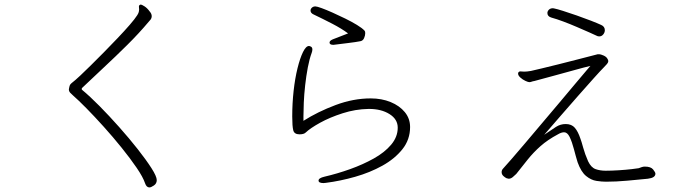

<svg xmlns="http://www.w3.org/2000/svg" viewBox="-20 -770 3040 839"><path d="M281 -380V-379Q281 -371 287 -364.5Q293 -358 299 -353Q322 -333 357.5 -297Q393 -261 433.5 -216Q474 -171 511.5 -124.5Q549 -78 577 -37Q605 4 614 31Q620 49 633 49Q640 49 652.5 40.5Q665 32 665 17Q665 1 642 -35Q619 -71 582 -118Q545 -165 501 -214.5Q457 -264 414.5 -307Q372 -350 338 -378Q337 -379 337 -381Q337 -384 339 -386Q383 -428 434 -475.5Q485 -523 536 -573.5Q587 -624 629 -674Q634 -679 638.5 -685Q643 -691 643 -699Q643 -710 634 -720Q624 -734 612 -742Q600 -750 594 -750Q593 -750 590 -748Q587 -746 587 -741Q587 -738 587.5 -735Q588 -732 588 -728Q588 -724 586.5 -718Q585 -712 580 -704Q570 -688 547 -661.5Q524 -635 494.5 -604Q465 -573 434 -541.5Q403 -510 376 -483.5Q349 -457 331 -440Q313 -423 310 -421Q298 -411 292.5 -406.5Q287 -402 285 -397Q283 -392 281 -380Z M1501 -624 1434 -598Q1420 -592 1420 -584Q1420 -574 1437 -574Q1439 -574 1441 -574.5Q1443 -575 1445 -575Q1468 -578 1501.5 -582Q1535 -586 1555 -590Q1566 -592 1571 -603.5Q1576 -615 1576 -625Q1576 -633 1573 -636Q1563 -647 1540 -661Q1517 -675 1488.5 -689Q1460 -703 1433 -715Q1406 -727 1385.5 -734.5Q1365 -742 1358 -742Q1349 -742 1343 -736.5Q1337 -731 1337 -724Q1337 -713 1350 -707Q1390 -688 1431.5 -666.5Q1473 -645 1501 -624ZM1590 -294H1593Q1646 -294 1682 -271.5Q1718 -249 1718 -212Q1718 -172 1689.5 -138Q1661 -104 1613.5 -77.5Q1566 -51 1510 -31Q1454 -11 1398 2Q1372 8 1372 19Q1372 30 1394 30Q1396 30 1398.5 29.5Q1401 29 1404 29Q1467 21 1532 2.5Q1597 -16 1651 -46Q1705 -76 1738.5 -118Q1772 -160 1772 -215Q1772 -252 1749 -280Q1726 -308 1687 -324Q1648 -340 1600 -340Q1524 -340 1446.5 -311Q1369 -282 1306 -242V-262Q1306 -286 1307.5 -321.5Q1309 -357 1313.5 -397.5Q1318 -438 1325 -475Q1332 -512 1342 -539Q1345 -547 1345 -554Q1345 -564 1337 -567Q1333 -569 1330 -569Q1317 -569 1304 -542.5Q1291 -516 1280 -471.5Q1269 -427 1263 -372.5Q1257 -318 1257 -261Q1257 -218 1261.5 -200.5Q1266 -183 1289 -183Q1308 -183 1316 -191Q1336 -210 1378.5 -233.5Q1421 -257 1477 -275Q1533 -293 1590 -294Z M2599 -611Q2609 -611 2616 -619.5Q2623 -628 2623 -638Q2623 -654 2607 -661Q2592 -668 2562.5 -679.5Q2533 -691 2500 -702.5Q2467 -714 2440 -722.5Q2413 -731 2402 -733Q2401 -733 2399.5 -733.5Q2398 -734 2396 -734Q2385 -734 2378.5 -727.5Q2372 -721 2372 -713Q2372 -698 2390 -693Q2412 -687 2441.5 -676Q2471 -665 2501 -652Q2531 -639 2555 -628.5Q2579 -618 2589 -613Q2592 -611 2599 -611ZM2596 -533H2592Q2589 -532 2563 -525.5Q2537 -519 2499 -509Q2461 -499 2420.5 -489Q2380 -479 2347 -471Q2314 -463 2300 -460Q2282 -457 2272 -457Q2266 -457 2261.5 -457.5Q2257 -458 2254 -458Q2248 -458 2245 -453Q2244 -452 2244 -448Q2244 -440 2254 -431Q2264 -422 2276 -416.5Q2288 -411 2293 -411Q2298 -411 2303 -413Q2308 -415 2315 -416Q2359 -428 2405.5 -440.5Q2452 -453 2493 -464.5Q2534 -476 2560 -482Q2560 -482 2541.5 -460.5Q2523 -439 2492.5 -402.5Q2462 -366 2424.5 -321.5Q2387 -277 2348 -231Q2309 -185 2274.5 -144Q2240 -103 2214.5 -74Q2189 -45 2179 -34Q2172 -27 2172 -18Q2172 -8 2179.5 -1Q2187 6 2194 9Q2200 11 2203 11Q2212 11 2220.5 4Q2229 -3 2236 -10Q2262 -43 2286.5 -73.5Q2311 -104 2342 -131.5Q2373 -159 2418 -183Q2433 -192 2445 -192Q2459 -192 2469 -172Q2480 -149 2488 -118Q2496 -87 2504 -61Q2519 -19 2541 -1Q2563 17 2586.5 20.5Q2610 24 2628 24Q2672 24 2721.5 19.5Q2771 15 2811 11Q2844 7 2844 -11Q2844 -17 2834 -29.5Q2824 -42 2798 -42Q2791 -42 2785 -40Q2779 -38 2771 -35Q2766 -34 2741 -31Q2716 -28 2684 -26Q2652 -24 2627 -24Q2602 -24 2582.5 -31Q2563 -38 2550 -65Q2536 -97 2528.5 -124.5Q2521 -152 2516 -165Q2506 -195 2492 -211.5Q2478 -228 2452 -228Q2429 -228 2409.5 -215.5Q2390 -203 2358 -181Q2391 -219 2430 -264Q2469 -309 2506.5 -351.5Q2544 -394 2574 -427.5Q2604 -461 2619 -476Q2627 -484 2632.5 -490.5Q2638 -497 2638 -503Q2638 -508 2635 -512Q2631 -521 2618.5 -527Q2606 -533 2596 -533Z"/></svg>

Font: Klee One
Style: Regular
Weight: 400
Designer: Fontworks Inc.
Foundry: Fontworks Inc.
Version: Version 1.100